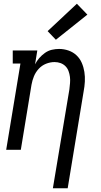

<svg xmlns="http://www.w3.org/2000/svg" viewBox="-20 -799 540 1024"><path d="M262 205 350 -322Q352 -339 353.5 -356Q355 -373 353 -389Q351 -405 345.5 -420Q340 -435 329 -446Q318 -457 303 -462.5Q288 -468 271 -468Q248 -468 225.5 -459Q203 -450 186.5 -432Q170 -414 161 -392Q152 -370 148 -347L91 0H13L89 -460H48V-530H179L167 -456Q176 -474 189.5 -489.5Q203 -505 220 -517Q237 -529 256.5 -533.5Q276 -538 295 -538Q321 -538 345.5 -529.5Q370 -521 388 -504Q406 -487 416 -464Q426 -441 430 -415.5Q434 -390 432.5 -363.5Q431 -337 426 -311L341 205ZM278 -587 234 -633 390 -779 446 -721Z"/></svg>

Font: Iosevka Slab
Style: Italic
Weight: 400
Italic angle: -9°
Monospace: yes
Designer: Belleve Invis
Foundry: Belleve Invis
Version: Version 11.1.0; ttfautohint (v1.8.3)